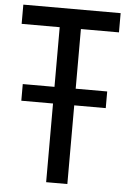

<svg xmlns="http://www.w3.org/2000/svg" viewBox="-59 -849 647 965"><g transform="rotate(5 264.5 -366.5)"><path d="M51 -324V-408H477V-324ZM211 73V-709H19V-806H510V-709H318V73Z"/></g></svg>

Font: Farlight84_Sys_V01
Style: Regular
Weight: 400
Designer: Ryoko NISHIZUKA  (kana, bopomofo & ideographs); Paul D. Hunt (Latin, Greek & Cyrillic); Sandoll Communications , Soo-you
Foundry: Adobe
Version: Version 2.004;October 29, 2024;FontCreator 14.0.0.2814 64-bi